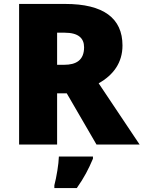

<svg xmlns="http://www.w3.org/2000/svg" viewBox="-20 -734 729 975"><path d="M311 -714H77V0H270V-260H319L470 0H689L481 -311C556 -353 602 -416 602 -503C602 -642 505 -714 311 -714ZM308 -568C378 -568 407 -540 407 -494C407 -427 365 -405 306 -405H270V-568ZM452 72V61H279C278 99 267 165 256 207V221H370C408 167 429 126 452 72Z"/></svg>

Font: Noto Sans Kannada Black
Style: Regular
Weight: 900
Designer: Jelle Bosma - Monotype Design Team
Foundry: Monotype Imaging Inc.
Version: Version 2.005